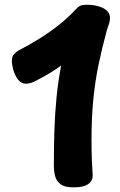

<svg xmlns="http://www.w3.org/2000/svg" viewBox="-20 -795 518 826"><path d="M129.1 -444.8Q120 -440.2 110.5 -437.6Q101 -434.9 89.8 -434.9Q71.6 -434.9 58.1 -452.1Q44.6 -469.3 37.9 -492.6Q31.2 -515.9 31.2 -533.1Q31.2 -552.7 40.6 -562.3Q50 -572 60 -578Q107 -602 151.1 -629.7Q195.1 -657.4 234.6 -688.7Q274 -720 305.6 -754.6Q316.2 -766.4 326.2 -770.5Q336.1 -774.6 353.4 -774.6Q377.9 -774.6 400.7 -768.8Q423.4 -763 438.3 -750.4Q453.2 -737.8 453.2 -717.2Q453.2 -704.7 448.9 -692.7Q444.6 -680.8 440.2 -666.6Q419.8 -592.2 404.6 -519.7Q389.3 -447.1 381.5 -368Q373.7 -288.9 373.7 -194.9Q373.7 -141.9 375.2 -107.4Q376.7 -72.9 378.7 -41.9Q379.7 -30.9 373.3 -18.2Q366.9 -5.4 348.9 2.8Q330.9 11 295.1 11Q258.6 11 240.6 -2.5Q222.6 -16 217.1 -37.5Q211.7 -59 211.7 -83Q211.7 -167 214.2 -239Q216.7 -311 223.4 -378Q230.2 -445 242.6 -511Q255 -577 274 -649L316.3 -576.8Q271.3 -531.8 228.2 -502.4Q185.1 -473 129.1 -444.8Z"/></svg>

Font: Playpen Sans
Style: Regular
Weight: 400
Designer: Laura Meseguer, Veronika Burian, José Scaglione, Kostas Bartsokas, Vera Evstafieva, Tom Grace, Yorlmar Campos
Foundry: TypeTogether
Version: Version 2.000